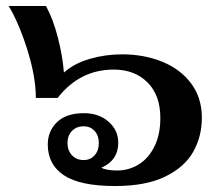

<svg xmlns="http://www.w3.org/2000/svg" viewBox="-20 -613 732 643"><path d="M140 -129Q140 -174 171 -204Q202 -234 261 -234Q311 -234 343.5 -205.5Q376 -177 376 -135Q376 -76 319 -51Q338 -42 372 -42Q411 -42 444 -62Q477 -82 497 -122Q517 -162 517 -218Q517 -294 474 -337Q431 -380 361 -380Q247 -380 173 -285H100Q100 -356 71.5 -446.5Q43 -537 9 -593H134Q158 -549 174 -486.5Q190 -424 194 -370Q229 -401 281 -416Q333 -431 389 -431Q463 -431 524 -406Q585 -381 620.5 -333Q656 -285 656 -219Q656 -156 627 -104.5Q598 -53 533 -21.5Q468 10 366 10Q248 10 194 -26Q140 -62 140 -129ZM311 -134Q311 -159 297 -174.5Q283 -190 260 -190Q236 -190 221 -174.5Q206 -159 206 -134Q206 -109 221 -93Q236 -77 260 -77Q283 -77 297 -93Q311 -109 311 -134Z"/></svg>

Font: Taviraj SemiBold
Style: Regular
Weight: 600
Designer: Katatrad Team
Foundry: CadsonDemak
Version: Version 1.001